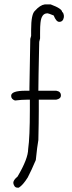

<svg xmlns="http://www.w3.org/2000/svg" viewBox="-20 -700 333 882"><path d="M185.5 -679.7H212.9Q265.6 -660.2 265.6 -644.5Q270.5 -644.5 273.4 -628.9V-621.1Q270 -599.6 252 -599.6Q238.3 -599.6 226.6 -628.9Q202.6 -638.7 199.2 -638.7H197.3Q170.4 -638.7 166 -595.7Q164.1 -580.6 164.1 -548.8V-523.4Q160.2 -509.8 160.2 -507.8Q156.2 -326.2 156.2 -283.2H238.3Q259.8 -279.8 259.8 -261.7Q259.8 -246.1 238.3 -242.2H158.2V-189.5Q158.2 -141.6 156.2 -56.6Q150.9 -28.3 144.5 35.2Q124.5 82.5 107.4 115.2Q85.4 150.4 66.4 162.1H60.5Q44.9 162.1 41 140.6Q41 127 60.5 111.3Q109.4 28.8 109.4 -15.6Q117.2 -69.3 117.2 -197.3V-242.2H107.4Q79.1 -242.2 48.8 -238.3Q31.2 -244.6 31.2 -259.8Q31.2 -283.2 97.7 -283.2H115.2V-294.9Q119.1 -506.3 119.1 -521.5L123 -535.2V-562.5Q123 -635.7 140.6 -650.4Q164.1 -676.8 185.5 -679.7Z"/></svg>

Font: CEF Fonts CJK
Style: Regular
Weight: 400
Designer: PartyBoss (派对大魔王)
Version: Release 2.25